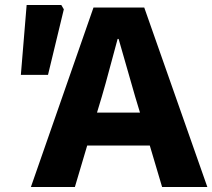

<svg xmlns="http://www.w3.org/2000/svg" viewBox="-20 -744 845 764"><path d="M352 -714H554L805 0H625L576 -165H327L278 0H103ZM537 -296 518 -359 452 -589H448L424 -500Q396 -395 385 -359L366 -296ZM86 -724H224L234 -707L171 -446H63Z"/></svg>

Font: Nebula Sans Bold
Style: Regular
Weight: 700
Designer: Paul D. Hunt for Adobe (as Source Sans)
Foundry: Nebula Entertainment & Broadcasting LLC
Version: Version 1.010